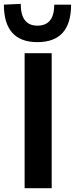

<svg xmlns="http://www.w3.org/2000/svg" viewBox="-50 -994 395 1014"><path d="M80 0V-713H223V0ZM147.5 -771.5Q-29.5 -771.5 -29.5 -969.5L59.5 -973.5Q59.5 -858.5 147.5 -858.5Q236.5 -858.5 236.5 -969.5H325.5Q325.5 -771.5 147.5 -771.5Z"/></svg>

Font: Commissioner SemiBold
Style: Regular
Weight: 600
Designer: Kostas Bartsokas
Foundry: Kostas Bartsokas
Version: Version 1.000; ttfautohint (v1.8.3)